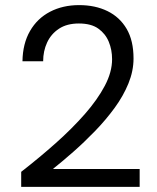

<svg xmlns="http://www.w3.org/2000/svg" viewBox="-20 -732 615 752"><path d="M63 0V-59Q135 -115 199 -172Q263 -229 312.5 -285.5Q362 -342 390.5 -396Q419 -450 419 -500Q419 -537 406 -568.5Q393 -600 365 -620Q337 -640 289 -640Q242 -640 211 -619.5Q180 -599 164.5 -565.5Q149 -532 149 -492H68Q69 -561 97.5 -610.5Q126 -660 176 -686Q226 -712 290 -712Q353 -712 401 -688.5Q449 -665 476 -619Q503 -573 503 -503Q503 -454 483 -405Q463 -356 429 -309.5Q395 -263 353.5 -220Q312 -177 269 -139Q226 -101 187 -70H527V0Z"/></svg>

Font: DM Sans 18pt
Style: Regular
Weight: 400
Designer: Colophon Foundry, Jonny Pinhorn
Foundry: Colophon Foundry
Version: Version 4.004;gftools[0.9.30]